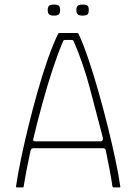

<svg xmlns="http://www.w3.org/2000/svg" viewBox="-20 -817 595 837"><path d="M54 0Q51 0 50.5 -1Q50 -2 50 -5Q57 -54 71 -122Q85 -190 104 -267Q123 -344 144.5 -420Q166 -496 189 -561Q212 -626 233 -669Q234 -671 236 -672Q238 -673 240 -673H314Q317 -673 319.5 -672.5Q322 -672 323 -668Q342 -628 364.5 -562Q387 -496 409 -418.5Q431 -341 450.5 -262.5Q470 -184 484 -117Q498 -50 504 -6Q505 -2 504.5 -1Q504 0 501 0H475Q473 0 472.5 -1Q472 -2 470 -5Q466 -34 458.5 -74Q451 -114 441 -162Q440 -167 437 -169Q434 -171 428 -171H125Q120 -170 117.5 -168Q115 -166 113 -160Q103 -114 95.5 -74Q88 -34 83 -4Q83 -2 82.5 -1Q82 0 79 0ZM132 -201H420Q423 -201 426.5 -204.5Q430 -208 428 -218Q400 -325 372 -431.5Q344 -538 301 -638Q299 -643 291 -643H265Q257 -643 255 -637Q234 -589 210.5 -518Q187 -447 165 -367Q143 -287 125 -211Q124 -209 125 -205Q126 -201 132 -201ZM242 -773Q242 -761 237 -755Q232 -749 215 -749Q199 -749 193.5 -755Q188 -761 188 -773Q188 -786 193.5 -791.5Q199 -797 215 -797Q232 -797 237 -791.5Q242 -786 242 -773ZM367 -773Q367 -761 362.5 -755Q358 -749 340 -749Q324 -749 318.5 -755Q313 -761 313 -773Q313 -786 318.5 -791.5Q324 -797 340 -797Q358 -797 362.5 -791.5Q367 -786 367 -773Z"/></svg>

Font: Glory Thin
Style: Regular
Weight: 100
Designer: Robert Leuschke
Foundry: Robert Leuschke
Version: Version 1.011